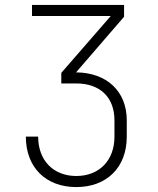

<svg xmlns="http://www.w3.org/2000/svg" viewBox="-20 -750 640 780"><path d="M290 10C413 10 495 -69 495 -195V-261C495 -380 413 -455 289 -456L484 -682V-730H110V-685H430L229 -454V-411H290C385 -411 445 -356 445 -261V-195C445 -97 382 -35 290 -35C198 -35 135 -97 135 -195H85C85 -69 167 10 290 10Z"/></svg>

Font: JetBrains Mono Thin
Style: Regular
Weight: 100
Monospace: yes
Designer: Philipp Nurullin, Konstantin Bulenkov
Foundry: JetBrains
Version: Version 2.305